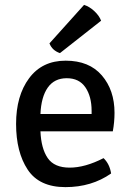

<svg xmlns="http://www.w3.org/2000/svg" viewBox="-20 -755 541 788"><path d="M443 -216H146Q149 -145 176 -106Q203 -67 266 -67Q329 -67 405 -106Q430 -82 436 -43Q356 13 248.5 13Q141 13 93.5 -59Q46 -131 46 -246.5Q46 -362 99.5 -434Q153 -506 249.5 -506Q346 -506 398 -445.5Q450 -385 450 -292Q450 -254 443 -216ZM146 -287H356V-300Q356 -359 330.5 -396.5Q305 -434 254 -434Q203 -434 176 -395.5Q149 -357 146 -287ZM183 -577 325 -735Q347 -728 367 -709.5Q387 -691 395 -670L226 -537Q194 -548 183 -577Z"/></svg>

Font: Signika Negative
Style: Regular
Weight: 400
Designer: Anna Giedrys
Foundry: Anna Giedrys
Version: Version 1.001